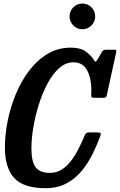

<svg xmlns="http://www.w3.org/2000/svg" viewBox="-20 -1026 662 1060"><path d="M534 -275Q515 -224 489.8 -173.2Q464.5 -122.5 429 -80.2Q393.5 -38 345 -12.5Q296.5 13 232 13Q110 13 58.5 -43.2Q7 -99.5 7 -211.5Q7 -281.5 22.2 -357.8Q37.5 -434 67.2 -506Q97 -578 141 -636Q185 -694 242.5 -728.5Q300 -763 371 -763Q424.5 -763 453.8 -741.2Q483 -719.5 497.5 -696.5Q504.5 -684.5 507.8 -685.5Q511 -686.5 519.5 -699.5L544.5 -742.5Q550.5 -751.5 567 -751.5H609Q619.5 -751.5 621.5 -748.5Q623.5 -745.5 621 -735.5L570.5 -504Q568 -492.5 564.5 -489.2Q561 -486 548 -486H502Q488.5 -486 485.8 -489.8Q483 -493.5 483.5 -504.5Q488 -582 464 -632Q440 -682 386 -682Q342.5 -682 306.2 -649.5Q270 -617 241.8 -563.8Q213.5 -510.5 193.8 -447.2Q174 -384 163.8 -321.2Q153.5 -258.5 153.5 -208Q153.5 -133 177 -102.2Q200.5 -71.5 256 -71.5Q292 -71.5 321 -90Q350 -108.5 373 -139Q396 -169.5 414 -205.2Q432 -241 446 -275Q450.5 -285.5 455.5 -290.2Q460.5 -295 472.5 -295H514Q532 -295 535 -290.8Q538 -286.5 534 -275ZM434.5 -864.5Q405.5 -864.5 384.8 -885.5Q364 -906.5 364 -935.5Q364 -965 384.8 -985.8Q405.5 -1006.5 434.5 -1006.5Q464 -1006.5 484.8 -985.8Q505.5 -965 505.5 -935.5Q505.5 -906.5 484.8 -885.5Q464 -864.5 434.5 -864.5Z"/></svg>

Font: Besley* Condensed Semi
Style: Italic
Weight: 600
Width: 3
Italic angle: -13°
Designer: Owen Earl
Foundry: indestructible type*
Version: Version 3.000; ttfautohint (v1.8.3)